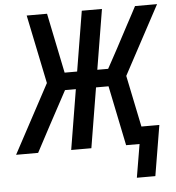

<svg xmlns="http://www.w3.org/2000/svg" viewBox="-65 -791 939 1024"><g transform="rotate(-5 404.5 -278.5)"><path d="M725 178H626L656 0H584L518 -321H451L398 0H290L343 -321H285L188 -141L113 0H-5L192 -367L116 -735H225L291 -414H358L411 -735H519L466 -414H524Q534 -432 543.5 -449.5Q553 -467 562.5 -484.5Q572 -502 581.5 -519.5Q591 -537 600 -554.5Q609 -572 621 -594Q633 -616 642.5 -634.5Q652 -653 660.5 -668Q669 -683 675 -695L696 -735H814L617 -368L674 -92H770Z"/></g></svg>

Font: Iosevka Aile Semibold
Style: Italic
Weight: 600
Italic angle: -9°
Designer: Belleve Invis
Foundry: Belleve Invis
Version: Version 31.1.0; ttfautohint (v1.8.4)